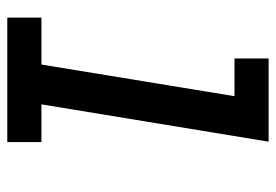

<svg xmlns="http://www.w3.org/2000/svg" viewBox="-138 -638 775 540"><g transform="rotate(90 250.0 -367.5)"><path d="M29 0V-96H161L250 -639H144V-735H378L273 -96H379V0Z"/></g></svg>

Font: Iosevka SS18
Style: Bold Italic
Weight: 700
Italic angle: -9°
Monospace: yes
Designer: Belleve Invis
Foundry: Belleve Invis
Version: Version 25.1.1; ttfautohint (v1.8.4)